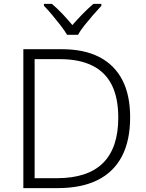

<svg xmlns="http://www.w3.org/2000/svg" viewBox="-20 -967 751 987"><path d="M649 -364Q649 -244 606.5 -163Q564 -82 481 -41Q398 0 277 0H100V-714H299Q412 -714 490 -674Q568 -634 608.5 -556.5Q649 -479 649 -364ZM588 -362Q588 -463 555 -529.5Q522 -596 455 -629.5Q388 -663 287 -663H158V-51H272Q431 -51 509.5 -129Q588 -207 588 -362ZM325 -788Q312 -810 291 -837Q270 -864 247.5 -891Q225 -918 206 -937V-947H247Q274 -924 301.5 -895Q329 -866 352 -838Q376 -866 404.5 -895Q433 -924 460 -947H501V-937Q483 -918 459.5 -891Q436 -864 414.5 -837Q393 -810 381 -788Z"/></svg>

Font: Noto Sans Thai Light
Style: Regular
Weight: 300
Designer: Monotype Design Team
Foundry: Monotype Imaging Inc.
Version: Version 2.001